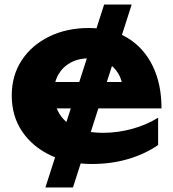

<svg xmlns="http://www.w3.org/2000/svg" viewBox="-20 -710 768 850"><path d="M441 -690H563L303 120H181ZM387 16Q285 16 204.5 -22Q124 -60 78 -128Q32 -196 32 -287Q32 -376 76 -443Q120 -510 197.5 -548Q275 -586 373 -586Q473 -586 545 -542Q617 -498 656 -418Q695 -338 695 -230H181V-347H593L526 -305Q523 -352 503.5 -384.5Q484 -417 452 -434.5Q420 -452 376 -452Q328 -452 293 -433Q258 -414 238.5 -380Q219 -346 219 -301Q219 -244 244.5 -204Q270 -164 318.5 -143Q367 -122 437 -122Q501 -122 565 -139.5Q629 -157 680 -189V-68Q622 -28 547.5 -6Q473 16 387 16Z"/></svg>

Font: Unbounded SemiBold
Style: Regular
Weight: 600
Designer: Luke Prowse, Jean-Baptiste Morizot, Fátima Lázaro, Florian Runge
Foundry: NaN
Version: Version 1.700